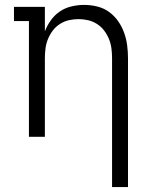

<svg xmlns="http://www.w3.org/2000/svg" viewBox="-20 -558 640 783"><path d="M437 205V-320Q437 -340 434.5 -360Q432 -380 424.5 -398.5Q417 -417 405 -433Q393 -449 376 -460Q359 -471 339.5 -475.5Q320 -480 300 -480Q280 -480 260.5 -475.5Q241 -471 224 -460Q207 -449 195 -433Q183 -417 175.5 -398.5Q168 -380 165.5 -360Q163 -340 163 -320V0H98V-472H37V-530H163V-430Q172 -454 187.5 -475.5Q203 -497 224.5 -511.5Q246 -526 272 -532Q298 -538 323 -538Q350 -538 376.5 -531.5Q403 -525 424.5 -509.5Q446 -494 461.5 -472Q477 -450 486 -425Q495 -400 498.5 -373.5Q502 -347 502 -320V205Z"/></svg>

Font: Iosevka Curly Slab LtEx
Style: Regular
Weight: 300
Width: 7
Monospace: yes
Designer: Belleve Invis
Foundry: Belleve Invis
Version: Version 11.1.0; ttfautohint (v1.8.3)